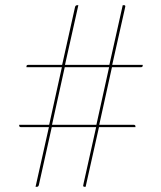

<svg xmlns="http://www.w3.org/2000/svg" viewBox="-20 -720 620 740"><path d="M361.5 -230 310 0H307Q300.5 0 300.5 -4Q300.5 -6.5 302.5 -14.5L350.5 -230H179.5L130 -8Q128.5 0 122 0H117L168.5 -230H61Q54 -230 54 -236V-239H169.5L218.5 -461H82V-464Q82 -470 89 -470H219.5L269 -692Q270.5 -700 278 -700H282L230.5 -470H401.5L453 -700H458Q463 -700 463 -695.5Q463 -693.5 460.5 -683.5L412.5 -470H530V-467Q530 -461 523 -461H411.5L362.5 -239H495Q502 -239 502 -233V-230ZM180.5 -239H351.5L400.5 -461H229.5Z"/></svg>

Font: Lato Hairline
Style: Regular
Weight: 250
Designer: Lukasz Dziedzic
Foundry: Lukasz Dziedzic
Version: Version 1.104; Western+Polish opensource